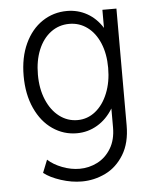

<svg xmlns="http://www.w3.org/2000/svg" viewBox="-53 -568 667 826"><g transform="rotate(-5 281.0 -155.0)"><path d="M104 161.6 126 106.4Q150.4 128.9 188 143.3Q225.6 157.7 262.7 157.7Q303.2 157.7 339.4 139.4Q375.5 121.1 398.2 83.7Q420.9 46.4 420.9 -7.3V-88.9Q393.6 -43.9 352.8 -19.8Q312 4.4 264.2 4.4Q207 4.4 159.7 -28.1Q112.3 -60.5 84.7 -121.1Q57.1 -181.6 57.1 -261.2Q57.1 -340.8 84.7 -400.1Q112.3 -459.5 160.2 -491.5Q208 -523.4 267.1 -523.4Q314 -523.4 353.5 -501.2Q393.1 -479 419.4 -437V-515.1H480V-10.7Q480 64.9 449 115.5Q418 166 369.4 189.5Q320.8 212.9 267.6 212.9Q223.6 212.9 177.5 198Q131.3 183.1 104 161.6ZM422.4 -264.2Q422.4 -324.7 403.1 -370.8Q383.8 -417 349.6 -442.1Q315.4 -467.3 272 -467.3Q227.1 -467.3 192.1 -441.2Q157.2 -415 137.9 -368.4Q118.7 -321.8 118.7 -261.2Q118.7 -200.2 138.7 -152.6Q158.7 -105 193.6 -78.4Q228.5 -51.8 272 -51.8Q314.9 -51.8 349.1 -79.1Q383.3 -106.4 402.8 -154.8Q422.4 -203.1 422.4 -264.2Z"/></g></svg>

Font: Reddit Mono Light
Style: Regular
Weight: 300
Monospace: yes
Designer: Stephen Hutchings
Foundry: Reddit
Version: Version 1.011